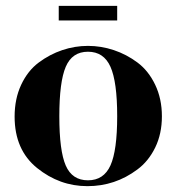

<svg xmlns="http://www.w3.org/2000/svg" viewBox="-20 -627 604 657"><path d="M381 -607V-557H181V-607ZM205 -60.5Q227 -10 281 -10Q335 -10 358 -61Q381 -112 381 -229.5Q381 -347 358 -398.5Q335 -450 281 -450Q227 -450 205 -398.5Q183 -347 183 -229Q183 -111 205 -60.5ZM30 -228Q30 -289 52.5 -337Q75 -385 112.5 -413Q150 -441 193 -455.5Q236 -470 281 -470Q326 -470 369.5 -455.5Q413 -441 450.5 -413Q488 -385 511 -337Q534 -289 534 -229Q534 -169 511 -122Q488 -75 450 -47Q374 10 279 10Q184 10 107 -52Q30 -114 30 -228Z"/></svg>

Font: Rozha One
Style: Regular
Weight: 400
Designer: Tim Donaldson, Indian Type Foundry
Foundry: Indian Type Foundry
Version: Version 1.301;PS 1.0;hotconv 1.0.78;makeotf.lib2.5.61930; tt